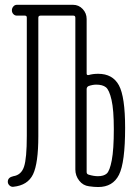

<svg xmlns="http://www.w3.org/2000/svg" viewBox="-20 -750 540 780"><path d="M332 -387.7V-50.8Q332 -42 341.8 -40Q361.3 -34.2 377.9 -34.2Q401.4 -34.2 413.6 -44.9Q425.8 -55.7 434.1 -99.1Q442.4 -142.6 442.4 -225.6Q442.4 -303.7 433.1 -344.2Q423.8 -384.8 410.2 -395.5Q396.5 -406.2 371.1 -406.2Q356.4 -406.2 339.8 -400.4Q332 -396.5 332 -387.7ZM34.2 8.8Q25.4 9.8 18.6 3.4Q11.7 -2.9 11.7 -11.7Q11.7 -29.3 34.2 -34.2Q66.4 -39.1 77.6 -72.8Q88.9 -106.4 88.9 -198.2V-678.7Q88.9 -686.5 81.1 -686.5H48.8Q40 -686.5 34.2 -692.9Q28.3 -699.2 28.3 -708Q28.3 -716.8 34.2 -723.6Q40 -730.5 48.8 -730.5H276.4Q299.8 -730.5 315.9 -713.4Q332 -696.3 332 -672.9V-451.2Q332 -443.4 340.8 -445.3Q357.4 -450.2 378.9 -450.2Q437.5 -450.2 462.9 -403.8Q488.3 -357.4 488.3 -230.5Q488.3 -89.8 463.4 -40Q438.5 9.8 378.9 9.8Q362.3 9.8 341.8 6.8Q317.4 3.9 301.8 -16.1Q286.1 -36.1 286.1 -61.5V-677.7Q286.1 -686.5 278.3 -686.5H144.5Q135.7 -686.5 135.7 -677.7V-196.3Q135.7 -86.9 114.3 -42Q92.8 2.9 34.2 8.8Z"/></svg>

Font: Rounded-X Mgen+ 1mn light
Style: Regular
Weight: 200
Designer: [Source Han Sans]
Ryoko NISHIZUKA  (kana & ideographs); Paul D. Hunt (Latin, Greek & Cyrillic); Wenlong ZHANG  (bopomofo
Version: Version 1.059.20150602